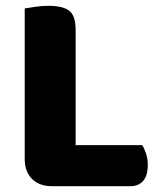

<svg xmlns="http://www.w3.org/2000/svg" viewBox="-20 -637 553 660"><path d="M65 -442H240V-6L158 3Q115 3 90 -22Q65 -47 65 -90ZM158 3V-138H469Q476 -127 482 -109Q488 -91 488 -70Q488 -33 472 -15Q456 3 428 3ZM240 -211H65V-608Q77 -610 100.5 -613.5Q124 -617 146 -617Q196 -617 218 -600Q240 -583 240 -534Z"/></svg>

Font: Baloo Tamma 2 ExtraBold
Style: Regular
Weight: 800
Designer: Divya Kowshik, Shuchita Grover and Ek Type
Foundry: Ek Type
Version: Version 1.700